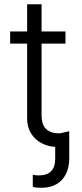

<svg xmlns="http://www.w3.org/2000/svg" viewBox="-20 -677 381 895"><path d="M285.2 -473.6H173.8V-141.6Q173.8 -94.7 195.3 -75.2Q216.8 -55.7 251 -55.7H260.3L302.7 -65.4V62.5Q302.7 105 286.6 135.7Q270.5 166.5 241.9 182.4Q213.4 198.2 176.8 198.2Q160.6 198.2 150.4 197.5Q140.1 196.8 132.8 193.4V137.7Q143.1 140.6 161.1 140.6Q237.3 140.6 237.3 62.5V7.8Q203.1 5.9 173.1 -10Q143.1 -25.9 124.8 -55.2Q106.4 -84.5 106.4 -125V-473.6H27.3V-530.3H106.4V-657.2H173.8V-530.3H285.2Z"/></svg>

Font: Pretendard Light
Style: Regular
Weight: 300
Designer: Base glyphs from Inter by Rasmus Andersson; Hangeul glyphs from Noto Sans CJK(Source Han Sans) by Jang Soo-young and Kan
Foundry: Kil Hyung-jin
Version: Version 1.309